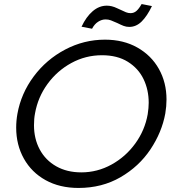

<svg xmlns="http://www.w3.org/2000/svg" viewBox="-20 -915 873 949"><path d="M797 -354Q803 -390 803 -423Q803 -507 765.5 -574Q728 -641 659 -680Q590 -719 499 -719Q395 -719 302 -670Q209 -621 146.5 -537Q84 -453 66 -352Q60 -318 60 -284Q60 -199 98 -131Q136 -63 205.5 -24.5Q275 14 368 14Q484 14 575.5 -39Q667 -92 723.5 -176.5Q780 -261 797 -354ZM715 -407Q715 -382 710 -350Q696 -271 648.5 -205.5Q601 -140 531 -101.5Q461 -63 382 -63Q311 -63 258 -93Q205 -123 176.5 -176Q148 -229 148 -296Q148 -329 153 -354Q167 -434 214.5 -499.5Q262 -565 332.5 -603.5Q403 -642 484 -642Q560 -642 612 -609.5Q664 -577 689.5 -524Q715 -471 715 -407ZM502 -819Q516 -819 528 -814.5Q540 -810 560 -801Q578 -792 591 -787Q604 -782 619 -782Q653 -782 680 -808.5Q707 -835 731 -885L680 -895Q667 -872 654.5 -861Q642 -850 625 -850Q614 -850 602.5 -854.5Q591 -859 575 -867Q572 -868 558.5 -874.5Q545 -881 532.5 -884Q520 -887 508 -887Q470 -887 438 -859.5Q406 -832 383 -783L435 -773Q447 -796 465 -807.5Q483 -819 502 -819Z"/></svg>

Font: Geom Light
Style: Italic
Weight: 300
Italic angle: -10°
Version: Version 1.102